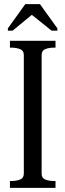

<svg xmlns="http://www.w3.org/2000/svg" viewBox="-20 -907 316 927"><path d="M95 -69V-642Q95 -663 76.5 -670Q58 -677 34 -677H28V-710H248V-677H242Q217 -677 199 -670Q181 -663 181 -641V-68Q181 -47 199 -40Q217 -33 242 -33H248V0H28V-33H34Q58 -33 76.5 -40Q95 -47 95 -69ZM173 -887H102L18 -770V-759H41L138 -839H129L229 -759H257V-770Z"/></svg>

Font: Roboto Serif 120pt ExtraCondensed
Style: Regular
Weight: 400
Width: 2
Designer: Greg Gazdowicz
Foundry: Commercial Type
Version: Version 1.008